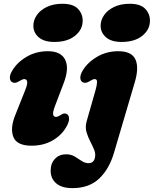

<svg xmlns="http://www.w3.org/2000/svg" viewBox="-20 -756 814 1016"><path d="M268 -534Q213 -534 184.8 -558.8Q156.5 -583.5 156.5 -619.5Q156.5 -649.5 174.8 -676Q193 -702.5 227.8 -719.2Q262.5 -736 311 -736Q366.5 -736 392 -709.8Q417.5 -683.5 417.5 -646.5Q417.5 -599 376.8 -566.5Q336 -534 268 -534ZM271 -195Q259 -164 261.2 -150.8Q263.5 -137.5 276 -137.5Q286 -137.5 301 -147.5Q320.5 -161.5 335.5 -151.5Q345 -144.5 345.5 -128.8Q346 -113 334 -90Q309 -42.5 260 -13.8Q211 15 147 15Q69 15 50.8 -31.2Q32.5 -77.5 61 -147.5L112 -275.5Q126.5 -311 123.8 -324.2Q121 -337.5 108.5 -337.5Q99.5 -337.5 82 -326.5Q69 -318.5 60 -317.8Q51 -317 44 -321.5Q33 -328 32.2 -344.2Q31.5 -360.5 45 -382.5Q70.5 -426 120.8 -455.5Q171 -485 233.5 -485Q303 -485 325.2 -439.2Q347.5 -393.5 315.5 -312ZM624 -534Q569 -534 540.8 -558.8Q512.5 -583.5 512.5 -619.5Q512.5 -649.5 530.8 -676Q549 -702.5 583.8 -719.2Q618.5 -736 667 -736Q722.5 -736 748 -709.8Q773.5 -683.5 773.5 -646.5Q773.5 -599 732.8 -566.5Q692 -534 624 -534ZM693 -320 583 53Q557.5 139.5 504.2 189.5Q451 239.5 363.5 239.5Q307 239.5 277.5 214.2Q248 189 248 147Q248 108.5 270.8 84.5Q293.5 60.5 329.5 60.5Q356 60.5 375.5 72.2Q395 84 412.2 95.8Q429.5 107.5 448.5 107.5Q474.5 107.5 481.5 81.5Q487.5 60 478.8 38Q470 16 457.5 -7.8Q445 -31.5 437.5 -57.8Q430 -84 438.5 -114L486 -280.5Q493.5 -307.5 493.5 -322.5Q493.5 -337.5 481.5 -337.5Q471.5 -337.5 454.5 -326.5Q442 -318.5 433 -317.8Q424 -317 416.5 -321.5Q405.5 -328 405 -344.2Q404.5 -360.5 417.5 -382.5Q443.5 -426 493.8 -455.5Q544 -485 606 -485Q676.5 -485 696.5 -441.8Q716.5 -398.5 693 -320Z"/></svg>

Font: Fraunces 9pt S050 Black
Style: Italic
Weight: 900
Italic angle: -16°
Version: Version 1.000; ttfautohint (v1.8.3)